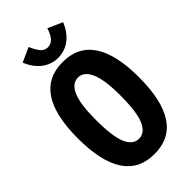

<svg xmlns="http://www.w3.org/2000/svg" viewBox="-251 -873 952 952"><g transform="rotate(-45 225.0 -396.5)"><path d="M227 12Q13 12 13 -312Q13 -633 227 -633Q442 -633 442 -312Q442 13 227 12ZM227 -96Q268 -96 290.5 -146Q313 -196 313 -314Q313 -423 290.5 -474Q268 -525 227 -525Q185 -525 163 -474Q141 -423 141 -314Q141 -196 163 -146Q185 -96 227 -96ZM292 -805 369 -771Q347 -718 310 -690.5Q273 -663 227 -663Q181 -663 144 -690.5Q107 -718 85 -771L161 -805Q175 -772 190 -754Q205 -736 227 -736Q272 -736 292 -805Z"/></g></svg>

Font: Inconsolata SemiCondensed Black
Style: Regular
Weight: 900
Width: 4
Monospace: yes
Designer: Raph Levien, Cyreal, Brenton Simpson
Foundry: Raph Levien, Cyreal, Google
Version: Version 3.001; ttfautohint (v1.8.2.53-6de2)